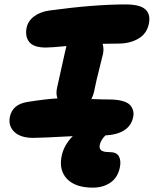

<svg xmlns="http://www.w3.org/2000/svg" viewBox="-20 -673 701 876"><path d="M131.8 -43.9Q74.2 -43.9 45.7 -71Q17.1 -98.1 24.9 -139.2Q36.6 -197.3 106 -208Q193.8 -221.7 242.2 -224.1Q234.4 -245.1 240.2 -272Q246.6 -303.2 259.8 -359.9Q272.9 -416.5 276.9 -437Q277.8 -441.4 283.2 -462.9Q213.4 -456.1 189.9 -456.1Q134.3 -456.1 114 -480.7Q93.8 -505.4 101.1 -544.9Q107.4 -577.6 136 -598.6Q164.6 -619.6 205.1 -625Q408.7 -652.8 553.2 -652.8Q618.7 -652.8 643.3 -630.1Q668 -607.4 659.2 -564.9Q649.9 -519 611.3 -496.6Q572.8 -474.1 519 -474.1Q505.9 -474.1 482.2 -473.6Q458.5 -473.1 448.2 -473.1Q454.6 -452.1 450.2 -428.2Q447.8 -416.5 433.6 -361.1Q419.4 -305.7 411.1 -264.2Q407.7 -243.2 397 -221.2Q442.9 -219.2 476.1 -219.2Q513.2 -219.2 537.8 -212.4Q562.5 -205.6 573 -194.1Q583.5 -182.6 587.4 -167.7Q591.3 -152.8 586.9 -136.2Q578.6 -98.6 545.9 -78.1Q513.2 -57.6 460.9 -55.2Q439 -33.2 435.1 -11.2Q432.1 4.9 441.9 12.9Q451.7 21 480 21Q512.2 21 522.7 40.8Q533.2 60.5 526.9 90.8Q517.6 136.7 484.1 159.9Q450.7 183.1 403.8 183.1Q324.2 183.1 286.1 143.6Q248 104 261.2 39.1Q271.5 -11.2 312 -51.8Q165.5 -43.9 131.8 -43.9Z"/></svg>

Font: Shantell Sans Irregular Bouncy
Style: Italic
Weight: 800
Italic angle: -11.31°
Designer: Stephen Nixon, Anya Danilova, Shantell Martin
Foundry: Arrow Type
Version: Version 1.006;[9816181b4]